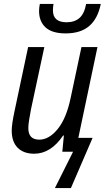

<svg xmlns="http://www.w3.org/2000/svg" viewBox="-20 -777 545 983"><path d="M180 -721Q180 -737 184 -757H254Q253 -751 252 -743Q251 -735 251 -724Q251 -663 321 -663Q362 -663 387 -685Q412 -707 421 -757H496Q481 -682 437 -644Q393 -606 316 -606Q247 -606 213.5 -636.5Q180 -667 180 -721ZM354 0H299L307 -83H303Q240 10 155 10Q101 10 70.5 -20.5Q40 -51 40 -109Q40 -140 54 -206L124 -536H207L139 -219Q134 -192 129.5 -165.5Q125 -139 125 -121Q125 -62 181 -62Q231 -62 275.5 -116.5Q320 -171 342 -277L397 -536H479L381 -71H454L343 186H261Z"/></svg>

Font: Noto Sans UI Narrow
Style: Italic
Weight: 400
Width: 4
Italic angle: -12°
Designer: Monotype Design Team
Foundry: Monotype Imaging Inc.
Version: Version 1.001